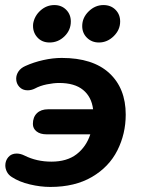

<svg xmlns="http://www.w3.org/2000/svg" viewBox="-20 -729 559 759"><path d="M27 -29Q14 -37 7.5 -49.5Q1 -62 1 -75Q1 -94 13 -108Q25 -122 46 -122Q61 -122 77 -114Q125 -90 183 -90Q245 -90 283 -119.5Q321 -149 337 -198H164Q139 -198 124.5 -209.5Q110 -221 110 -239Q110 -266 126 -281.5Q142 -297 170 -297H348Q342 -346 308.5 -373.5Q275 -401 214 -401Q192 -401 165 -395.5Q138 -390 118 -379Q104 -372 89 -372Q69 -372 56.5 -385.5Q44 -399 44 -418Q44 -433 53 -446.5Q62 -460 80 -468Q113 -483 151 -491.5Q189 -500 224 -500Q347 -500 412 -440Q477 -380 477 -276Q477 -200 444 -134.5Q411 -69 343.5 -29.5Q276 10 179 10Q140 10 98 0Q56 -10 27 -29ZM111 -635Q116 -666 140 -687.5Q164 -709 195 -709Q223 -709 241.5 -690.5Q260 -672 260 -644Q260 -610 235 -585.5Q210 -561 176 -561Q145 -561 126.5 -582.5Q108 -604 111 -635ZM305 -626Q305 -659 330.5 -684Q356 -709 389 -709Q418 -709 436.5 -690.5Q455 -672 455 -644Q455 -611 429.5 -586Q404 -561 371 -561Q343 -561 324 -579.5Q305 -598 305 -626Z"/></svg>

Font: SN Pro Bold
Style: Bold Italic
Weight: 700
Italic angle: -9°
Designer: Tobias Whetton
Foundry: Supernotes
Version: Version 1.003